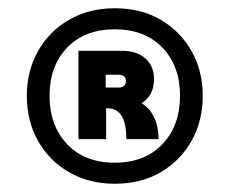

<svg xmlns="http://www.w3.org/2000/svg" viewBox="-20 -729 555 465"><path d="M258 -284Q196 -284 148 -311.5Q100 -339 72.5 -387Q45 -435 45 -497Q45 -558 72.5 -606Q100 -654 148 -681.5Q196 -709 258 -709Q321 -709 368.5 -681.5Q416 -654 443.5 -606Q471 -558 471 -497Q471 -435 443.5 -387Q416 -339 368.5 -311.5Q321 -284 258 -284ZM258 -335Q331 -335 373.5 -380Q416 -425 416 -497Q416 -569 373.5 -613.5Q331 -658 258 -658Q185 -658 142.5 -613.5Q100 -569 100 -497Q100 -425 142.5 -380Q185 -335 258 -335ZM286 -392Q286 -411 282.5 -428Q279 -445 268.5 -456Q258 -467 237 -467V-392H170V-606H276Q311 -606 332 -587.5Q353 -569 353 -537Q353 -498 323 -479Q338 -470 347 -456Q356 -442 360 -426Q364 -410 364 -392ZM236 -517H268Q275 -517 280 -520.5Q285 -524 285 -533Q285 -541 280 -544.5Q275 -548 268 -548H236Z"/></svg>

Font: Parkinsans SemiBold
Style: Regular
Weight: 600
Designer: Red Stone, Indian Type Foundry
Foundry: Indian Type Foundry
Version: Version 1.000